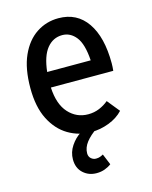

<svg xmlns="http://www.w3.org/2000/svg" viewBox="-110 -597 687 865"><g transform="rotate(-15 234.0 -164.5)"><path d="M43 -252Q43 -343 70 -403Q97 -463 143 -493.5Q189 -524 246 -524Q332 -524 379 -456Q426 -388 426 -266Q426 -258 425.5 -249Q425 -240 424 -231H133Q137 -152 174 -111.5Q211 -71 265 -71Q293 -71 317 -81Q341 -91 360 -107L407 -49Q381 -21 340.5 -5.5Q300 10 258 10Q200 10 151 -19Q102 -48 72.5 -106Q43 -164 43 -252ZM243 -446Q200 -446 171.5 -411Q143 -376 135 -303H338Q333 -380 307 -413Q281 -446 243 -446ZM145 108Q145 74 164.5 45Q184 16 210 0H285Q252 22 233 46.5Q214 71 214 98Q214 113 224 122Q234 131 247 131Q258 131 266 128Q274 125 281 121L302 172Q289 182 271.5 188.5Q254 195 233 195Q196 195 170.5 171.5Q145 148 145 108Z"/></g></svg>

Font: Radio Canada Condensed
Style: Regular
Weight: 400
Width: 3
Designer: Charles Daoud, Etienne Aubert Bonn, Alexandre Saumier Demers, Jacques Le Bailly
Foundry: Radio-Canada
Version: Version 2.104; ttfautohint (v1.8.4.7-5d5b);gftools[0.9.28.de